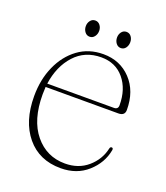

<svg xmlns="http://www.w3.org/2000/svg" viewBox="-108 -617 606 702"><g transform="rotate(20 195.0 -265.5)"><path d="M363.5 -273Q363.5 -250.5 338.5 -250.5H55.5Q54.5 -236 54.5 -221Q54.5 -122 100 -66.8Q145.5 -11.5 217 -11.5Q269.5 -11.5 305.2 -42.2Q341 -73 351 -118Q352.5 -125.5 358 -125.5Q365 -125.5 363.5 -116.5Q354 -64.5 312.2 -27.2Q270.5 10 208 10Q124.5 10 76 -48.5Q27.5 -107 27.5 -205Q27.5 -270 50.8 -322Q74 -374 115.8 -404.8Q157.5 -435.5 214 -435.5Q279 -435.5 321.2 -390.8Q363.5 -346 363.5 -273ZM210.5 -422Q147 -422 107 -378Q67 -334 57 -264H316Q332.5 -264 332.5 -280Q332.5 -342.5 299.5 -382.2Q266.5 -422 210.5 -422ZM143.5 -478Q132 -478 124.8 -487.5Q117.5 -497 117.5 -510Q117.5 -522.5 124.8 -531.8Q132 -541 143.5 -541Q155 -541 162.2 -531.8Q169.5 -522.5 169.5 -510Q169.5 -497 162.2 -487.5Q155 -478 143.5 -478ZM265 -478Q253.5 -478 246.2 -487.5Q239 -497 239 -510Q239 -522.5 246.2 -531.8Q253.5 -541 265 -541Q276.5 -541 283.5 -531.8Q290.5 -522.5 290.5 -510Q290.5 -497 283.5 -487.5Q276.5 -478 265 -478Z"/></g></svg>

Font: Fraunces 144pt S050 Thin
Style: Regular
Weight: 100
Version: Version 1.000; ttfautohint (v1.8.3)